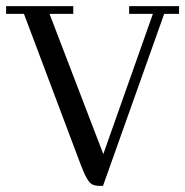

<svg xmlns="http://www.w3.org/2000/svg" viewBox="-25 -606 608 631"><path d="M313.5 4.9 514.6 -560.5H563.5V-585.9H399.4V-560.5H477.5L314.5 -99.6L137.7 -560.5H215.8V-585.9H-4.9V-560.5H53.7L239.3 -67.4Q260.7 -9.8 276.4 -1Q286.1 4.9 301.8 4.9Z"/></svg>

Font: Abhaya Libre
Style: Regular
Weight: 400
Designer: Pushpananda Ekanayake, Sol Matas, Pathum Egodawatta
Foundry: Mooniak
Version: Version 1.050 ; ttfautohint (v1.6)